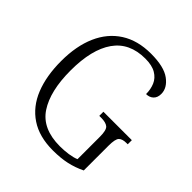

<svg xmlns="http://www.w3.org/2000/svg" viewBox="-195 -868 1022 1022"><g transform="rotate(45 315.5 -357.0)"><path d="M358 10Q255 10 187 -35.5Q119 -81 86 -163.5Q53 -246 53 -358Q53 -471 89 -553Q125 -635 194.5 -679.5Q264 -724 364 -724Q462 -724 508 -690Q554 -656 554 -611Q554 -583 538 -568Q522 -553 497 -553Q497 -589 484.5 -618.5Q472 -648 442 -666Q412 -684 361 -684Q242 -684 183 -600Q124 -516 124 -358Q124 -203 180.5 -117.5Q237 -32 369 -32Q401 -32 432 -36.5Q463 -41 484 -50V-219Q484 -269 468 -282Q452 -295 417 -295H403V-326H617V-295H608Q577 -295 563.5 -281.5Q550 -268 550 -217V-31Q507 -10 461.5 0Q416 10 358 10Z"/></g></svg>

Font: Noto Serif Tamil SemiCondensed Light
Style: Regular
Weight: 300
Width: 4
Designer: Indian Type Foundry, Tom Grace, and the Monotype Design Team
Foundry: Monotype Imaging Inc.
Version: Version 2.004; ttfautohint (v1.8.4.7-5d5b)